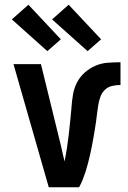

<svg xmlns="http://www.w3.org/2000/svg" viewBox="-20 -791 540 811"><path d="M314 0H186L37 -520H153L238 -173Q241 -157 245 -141Q249 -125 253 -109Q264 -166 270.5 -223Q277 -280 282 -337V-339Q284 -366 288.5 -392.5Q293 -419 305.5 -443Q318 -467 338.5 -485Q359 -503 383.5 -513.5Q408 -524 435 -526Q462 -528 489 -528V-432Q471 -432 453.5 -428Q436 -424 423 -411.5Q410 -399 404 -382Q398 -365 395 -347Q392 -329 390 -311.5Q388 -294 385.5 -276Q383 -258 380 -240.5Q377 -223 374 -205.5Q371 -188 367.5 -170.5Q364 -153 360 -135.5Q356 -118 351.5 -100.5Q347 -83 341.5 -66Q336 -49 329.5 -32.5Q323 -16 314 0ZM350 -575 200 -709 270 -771 407 -625ZM180 -575 30 -709 100 -771 237 -625Z"/></svg>

Font: Moesevka
Style: Bold
Weight: 700
Monospace: yes
Designer: Belleve Invis
Foundry: Belleve Invis
Version: Version 32.5.0; ttfautohint (v1.8.4)